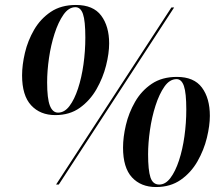

<svg xmlns="http://www.w3.org/2000/svg" viewBox="-20 -744 896 774"><path d="M203 -280Q142 -280 105.5 -319.5Q69 -359 69 -440Q69 -482 80.5 -531Q92 -580 117.5 -624Q143 -668 184.5 -696Q226 -724 286 -724Q356 -724 388 -681Q420 -638 420 -569Q420 -529 407.5 -479.5Q395 -430 369 -384.5Q343 -339 302 -309.5Q261 -280 203 -280ZM214 -290Q240 -290 260 -316.5Q280 -343 294.5 -387Q309 -431 316.5 -484.5Q324 -538 324 -593Q324 -660 314.5 -687.5Q305 -715 284 -715Q257 -715 236 -685Q215 -655 200 -608.5Q185 -562 177.5 -510Q170 -458 170 -412Q170 -347 181 -318.5Q192 -290 214 -290ZM206 0 671 -714H682L217 0ZM609 10Q548 10 512 -29Q476 -68 476 -149Q476 -191 487.5 -240Q499 -289 524.5 -333.5Q550 -378 591.5 -406Q633 -434 693 -434Q762 -434 794 -391Q826 -348 826 -277Q826 -238 814 -188.5Q802 -139 776 -93.5Q750 -48 708.5 -19Q667 10 609 10ZM622 0Q647 0 667 -26.5Q687 -53 701.5 -97Q716 -141 723.5 -194.5Q731 -248 731 -303Q731 -369 721.5 -397Q712 -425 692 -425Q664 -425 643 -395Q622 -365 607 -318.5Q592 -272 584.5 -219.5Q577 -167 577 -122Q577 -58 586.5 -29Q596 0 622 0Z"/></svg>

Font: Noto Serif Display SemiCondensed
Style: Bold Italic
Weight: 700
Width: 4
Italic angle: -12°
Designer: Monotype Design Team
Foundry: Monotype Imaging Inc.
Version: Version 2.009